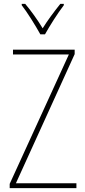

<svg xmlns="http://www.w3.org/2000/svg" viewBox="-20 -970 440 990"><path d="M188 -793H212C237 -838 277 -901 309 -943V-950H291C256 -906 226 -866 200 -824C175 -866 139 -916 110 -950H92V-943C119 -909 162 -840 188 -793ZM374 0V-25H62L365 -691V-714H47V-689H335L30 -22V0Z"/></svg>

Font: Noto Sans Arabic UI Cn Th
Style: Regular
Weight: 100
Width: 3
Designer: Monotype Design Team, Nadine Chahine and Nizar Qandah
Foundry: Monotype Imaging Inc.
Version: Version 2.010